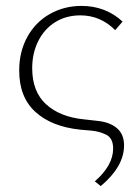

<svg xmlns="http://www.w3.org/2000/svg" viewBox="-20 -435 471 650"><path d="M301 179Q363 125 363 68Q363 32 338.5 20.5Q314 9 287 7Q260 5 252 4Q155 -6 100 -56Q45 -106 45 -196Q45 -260 72.5 -310Q100 -360 148.5 -387.5Q197 -415 256 -415Q337 -415 395 -362L370 -333Q320 -383 252 -383Q204 -383 167 -360Q130 -337 109.5 -296Q89 -255 89 -204Q89 -125 136 -82Q183 -39 264 -31Q272 -30 312.5 -25.5Q353 -21 376.5 -0.5Q400 20 400 57Q400 129 321 195Z"/></svg>

Font: Ysabeau Infant Light
Style: Regular
Weight: 300
Designer: Christian Thalmann (Catharsis Fonts)
Version: Version 0.003